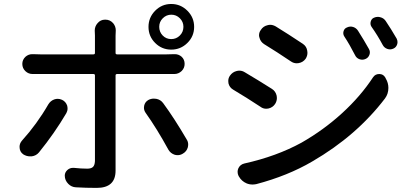

<svg xmlns="http://www.w3.org/2000/svg" viewBox="-20 -876 2040 945"><path d="M763.7 -744.1Q763.7 -718.8 780.8 -701.2Q797.9 -683.6 822.8 -683.6Q847.7 -683.6 865.2 -701.2Q882.8 -718.8 882.8 -744.1Q882.8 -768.6 865.2 -786.1Q847.7 -803.7 823.2 -803.7Q798.8 -803.7 781.2 -786.1Q763.7 -768.6 763.7 -744.1ZM902.3 -664.6Q869.1 -631.8 822.8 -631.8Q776.4 -631.8 743.7 -664.6Q710.9 -697.3 710.9 -743.7Q710.9 -790 743.7 -823.2Q776.4 -856.4 822.8 -856.4Q869.1 -856.4 902.3 -823.2Q935.5 -790 935.5 -743.7Q935.5 -697.3 902.3 -664.6ZM217.8 -362.3Q228.5 -379.9 247.1 -386.7Q255.9 -389.6 263.7 -389.6Q274.4 -389.6 285.2 -384.8Q303.7 -376 310.5 -356.4Q312.5 -348.6 312.5 -341.8Q312.5 -330.1 306.6 -319.3Q248 -219.7 171.9 -126Q158.2 -109.4 135.7 -106.4Q131.8 -106.4 127.9 -106.4Q110.4 -106.4 94.7 -116.2Q76.2 -128.9 76.2 -153.3Q76.2 -169.9 87.9 -183.6Q162.1 -265.6 217.8 -362.3ZM800.8 -511.7H556.6Q548.8 -511.7 548.8 -504.9V-36.1Q548.8 48.8 456.1 48.8Q402.3 48.8 353.5 45.9Q332 44.9 316.4 29.3Q298.8 11.7 298.8 -11.7Q298.8 -27.3 311.5 -39.1Q323.2 -49.8 338.9 -49.8Q341.8 -49.8 343.8 -49.8Q379.9 -45.9 409.2 -45.9Q428.7 -45.9 437.5 -54.2Q446.3 -62.5 447.3 -83V-504.9Q447.3 -511.7 439.5 -511.7H179.7Q161.1 -511.7 142.6 -511.7Q141.6 -511.7 140.6 -511.7Q120.1 -511.7 105.5 -525.4Q89.8 -540 89.8 -561.5Q89.8 -582 105.5 -596.7Q120.1 -609.4 138.7 -609.4Q140.6 -609.4 142.6 -609.4Q162.1 -608.4 178.7 -608.4H439.5Q447.3 -608.4 447.3 -615.2V-701.2L446.3 -725.6Q446.3 -746.1 460 -761.7Q474.6 -779.3 497.1 -779.3H499Q521.5 -779.3 537.1 -761.7Q549.8 -746.1 549.8 -726.6L548.8 -700.2V-615.2Q548.8 -608.4 556.6 -608.4H799.8Q817.4 -608.4 836.9 -609.4Q838.9 -609.4 840.8 -609.4Q859.4 -609.4 874 -596.7Q888.7 -583 888.7 -561.5Q888.7 -541 874 -526.4Q858.4 -511.7 837.9 -511.7Q837.9 -511.7 836.9 -511.7Q824.2 -511.7 800.8 -511.7ZM696.3 -321.3Q688.5 -333 688.5 -345.7Q688.5 -350.6 689.5 -355.5Q693.4 -374 710 -383.8Q722.7 -390.6 737.3 -390.6Q743.2 -390.6 749 -389.6Q770.5 -385.7 783.2 -368.2Q837.9 -293.9 898.4 -190.4Q906.2 -178.7 906.2 -165Q906.2 -158.2 904.3 -150.4Q898.4 -129.9 878.9 -119.1Q867.2 -112.3 854.5 -112.3Q846.7 -112.3 839.8 -114.3Q819.3 -121.1 808.6 -139.6Q752 -243.2 696.3 -321.3Z M1674.8 -696.3Q1667 -708 1670.9 -722.2Q1674.8 -736.3 1688.5 -741.2Q1703.1 -748 1718.3 -743.2Q1733.4 -738.3 1742.2 -724.6Q1772.5 -676.8 1795.9 -634.8Q1803.7 -621.1 1798.3 -606.4Q1793 -591.8 1779.3 -585.9Q1764.6 -579.1 1749.5 -584.5Q1734.4 -589.8 1727.5 -604.5Q1701.2 -656.2 1674.8 -696.3ZM1808.6 -744.1Q1800.8 -755.9 1804.7 -770Q1808.6 -784.2 1821.3 -789.1Q1830.1 -793 1839.8 -793Q1845.7 -793 1852.5 -791Q1868.2 -787.1 1877.9 -773.4Q1904.3 -734.4 1932.6 -685.5Q1936.5 -676.8 1936.5 -668.9Q1936.5 -663.1 1934.6 -657.2Q1929.7 -642.6 1916 -636.7Q1901.4 -629.9 1886.2 -635.3Q1871.1 -640.6 1863.3 -655.3Q1838.9 -701.2 1808.6 -744.1ZM1279.3 -659.2Q1261.7 -670.9 1256.8 -691.4Q1254.9 -697.3 1254.9 -702.1Q1254.9 -716.8 1263.7 -728.5Q1275.4 -747.1 1296.9 -752Q1303.7 -753.9 1309.6 -753.9Q1323.2 -753.9 1336.9 -746.1Q1397.5 -709 1470.7 -660.2Q1489.3 -647.5 1492.2 -626Q1493.2 -621.1 1493.2 -616.2Q1493.2 -600.6 1484.4 -586.9Q1471.7 -569.3 1450.2 -565.4Q1445.3 -564.5 1440.4 -564.5Q1424.8 -564.5 1411.1 -574.2Q1344.7 -619.1 1279.3 -659.2ZM1241.2 30.3Q1231.4 32.2 1222.7 32.2Q1207 32.2 1193.4 26.4Q1168.9 15.6 1156.2 -6.8L1154.3 -9.8Q1149.4 -19.5 1149.4 -30.3Q1149.4 -39.1 1153.3 -47.9Q1162.1 -66.4 1182.6 -71.3Q1340.8 -106.4 1463.9 -173.8Q1573.2 -236.3 1664.1 -319.3Q1754.9 -402.3 1816.4 -496.1Q1827.1 -511.7 1846.7 -511.7Q1866.2 -511.7 1876 -495.1L1878.9 -489.3Q1891.6 -467.8 1891.6 -443.4Q1891.6 -414.1 1875 -391.6Q1735.4 -208 1516.6 -81.1Q1396.5 -10.7 1241.2 30.3ZM1127.9 -434.6Q1109.4 -445.3 1104.5 -465.8Q1103.5 -471.7 1103.5 -477.5Q1103.5 -491.2 1111.3 -502.9Q1124 -521.5 1144.5 -526.4Q1151.4 -528.3 1158.2 -528.3Q1171.9 -528.3 1184.6 -520.5Q1253.9 -479.5 1318.4 -438.5Q1336.9 -426.8 1341.8 -404.3Q1342.8 -399.4 1342.8 -393.6Q1342.8 -377.9 1334 -364.3Q1322.3 -346.7 1300.8 -341.8Q1294.9 -340.8 1290 -340.8Q1274.4 -340.8 1261.7 -350.6Q1195.3 -394.5 1127.9 -434.6Z"/></svg>

Font: Gen Jyuu Gothic Medium
Style: Regular
Weight: 500
Designer: [Source Han Sans]
Ryoko NISHIZUKA  (kana & ideographs); Paul D. Hunt (Latin, Greek & Cyrillic); Wenlong ZHANG  (bopomofo
Version: Version 1.002.20150607